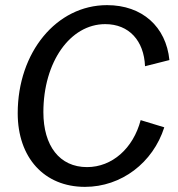

<svg xmlns="http://www.w3.org/2000/svg" viewBox="-20 -714 694 748"><path d="M311 14C453 14 576 -80 620 -218L528 -246C499 -136 417 -63 319 -63C212 -63 149 -146 149 -277C149 -472 253 -620 390 -620C483 -620 541 -555 545 -456L640 -480C627 -610 534 -694 397 -694C200 -694 49 -510 49 -273C49 -100 152 14 311 14Z"/></svg>

Font: Ronzino Oblique
Style: Italic
Weight: 400
Italic angle: -8°
Designer: Nunzio Mazzaferro
Foundry: Collletttivo
Version: Version 1.000;Glyphs 3.3 (3337)